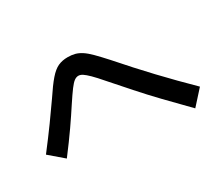

<svg xmlns="http://www.w3.org/2000/svg" viewBox="-113 -880 1226 1083"><g transform="rotate(-30 500.0 -339.0)"><path d="M888 -34Q813 -110 751.5 -174Q690 -238 636.5 -298.5Q583 -359 530 -419Q494 -461 471.5 -483Q449 -505 435 -514Q421 -523 408 -523Q395 -523 381.5 -513.5Q368 -504 348.5 -478Q329 -452 296 -402Q263 -351 221 -290.5Q179 -230 119 -151L28 -229Q88 -307 133.5 -370Q179 -433 215 -485Q258 -550 288 -584.5Q318 -619 345.5 -631.5Q373 -644 408 -644Q434 -644 455 -638.5Q476 -633 497.5 -619Q519 -605 545.5 -578.5Q572 -552 610 -510Q701 -406 789 -313Q877 -220 972 -127Z"/></g></svg>

Font: M PLUS 1 SemiBold
Style: Regular
Weight: 600
Designer: Coji Morishita
Foundry: UNDERFOREST DESIGN
Version: Version 1.001